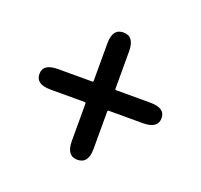

<svg xmlns="http://www.w3.org/2000/svg" viewBox="-97 -737 763 730"><g transform="rotate(20 285.0 -371.5)"><path d="M285 -114Q241 -114 241 -174V-325Q241 -330 236 -330H98Q38 -330 38 -372Q38 -413 98 -413H236Q241 -413 241 -418V-569Q241 -629 285 -629Q329 -629 329 -569V-418Q329 -413 334 -413H472Q532 -413 532 -372Q532 -330 472 -330H334Q329 -330 329 -325V-174Q329 -114 285 -114Z"/></g></svg>

Font: Resource Han Rounded TW Medium
Style: Regular
Weight: 500
Designer: Cyano Hao (round all glyphs); Ryoko NISHIZUKA 西塚涼子 (kana, bopomofo & ideographs); Paul D. Hunt (Latin, Greek & Cyrillic)
Foundry: Cyano Hao
Version: 0.990